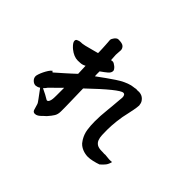

<svg xmlns="http://www.w3.org/2000/svg" viewBox="-149 -940 1298 1298"><g transform="rotate(45 500.0 -291.0)"><path d="M892.6 -51.8Q886.7 -27.3 875 -12.2Q863.3 2.9 843.8 19.5Q822.3 27.3 796.9 33.2Q771.5 39.1 751 39.1Q740.2 39.1 726.6 36.6Q712.9 34.2 698.7 28.3Q684.6 22.5 671.9 12.7Q659.2 2.9 650.4 -11.7L644.5 -20.5Q626 -51.8 620.6 -86.9Q615.2 -122.1 615.2 -165Q615.2 -190.4 616.7 -217.3Q618.2 -244.1 622.1 -280.3L626 -319.3Q629.9 -360.4 631.3 -382.3Q632.8 -404.3 633.8 -408.2Q633.8 -437.5 615.2 -437.5Q582 -437.5 402.3 -265.6L405.3 -133.8Q406.2 -110.4 406.2 -89.4Q406.2 -68.4 406.2 -49.8Q406.2 -22.5 395 -3.9Q383.8 14.6 361.3 40L340.8 58.6Q315.4 86.9 293 86.9Q276.4 86.9 271 71.3Q265.6 55.7 258.8 30.3Q256.8 20.5 237.3 -4.4Q217.8 -29.3 193.4 -63.5Q184.6 -57.6 175.3 -54.7Q166 -51.8 161.1 -51.8Q144.5 -51.8 130.4 -65.4Q116.2 -79.1 116.2 -97.7Q116.2 -104.5 121.1 -119.1Q126 -133.8 133.8 -149.9Q141.6 -166 151.4 -181.2Q161.1 -196.3 171.9 -204.1Q172.9 -204.1 174.8 -200.2Q176.8 -196.3 178.7 -196.3Q180.7 -196.3 182.6 -198.2Q192.4 -207 208 -220.7Q223.6 -234.4 240.7 -249.5Q257.8 -264.6 275.4 -280.8Q293 -296.9 308.6 -311.5L305.7 -385.7Q287.1 -375 267.1 -374Q247.1 -373 243.2 -373Q206.1 -373 167 -404.3L158.2 -412.1Q132.8 -436.5 132.8 -452.1Q132.8 -461.9 139.6 -466.3Q146.5 -470.7 162.1 -474.6Q184.6 -474.6 209 -480.5Q233.4 -486.3 275.4 -498L304.7 -505.9V-518.6Q304.7 -530.3 303.7 -548.3Q302.7 -566.4 301.8 -583Q300.8 -599.6 299.8 -611.8Q298.8 -624 298.8 -625Q298.8 -630.9 302.2 -638.2Q305.7 -645.5 311 -652.3Q316.4 -659.2 323.2 -664.1Q330.1 -668.9 337.9 -668.9Q376 -668.9 388.2 -656.2Q400.4 -643.6 400.4 -627.9Q400.4 -618.2 398.9 -606Q397.5 -593.8 397.5 -583L400.4 -534.2Q404.3 -535.2 407.7 -535.6Q411.1 -536.1 416 -536.1Q420.9 -536.1 428.7 -531.7Q436.5 -527.3 444.3 -521Q452.1 -514.6 457.5 -506.8Q462.9 -499 462.9 -493.2Q462.9 -475.6 445.8 -460.9Q428.7 -446.3 399.4 -425.8V-419.9Q399.4 -409.2 399.4 -399.9Q399.4 -390.6 400.4 -379.9Q463.9 -426.8 517.1 -462.4Q570.3 -498 617.2 -509.8L634.8 -512.7Q640.6 -513.7 646.5 -514.2Q652.3 -514.6 658.2 -516.6Q663.1 -515.6 672.9 -515.6Q682.6 -515.6 687.5 -516.6Q692.4 -516.6 702.6 -514.2Q712.9 -511.7 723.1 -504.9Q733.4 -498 741.7 -485.4Q750 -472.7 752 -452.1Q751 -432.6 746.1 -407.2L737.3 -364.3Q725.6 -317.4 720.2 -268.6Q714.8 -219.7 714.8 -182.6Q714.8 -156.2 715.8 -132.8Q716.8 -109.4 723.6 -91.8Q730.5 -74.2 746.1 -64.5Q761.7 -54.7 792 -54.7H799.8Q803.7 -54.7 807.6 -54.2Q811.5 -53.7 816.4 -53.7Q818.4 -53.7 820.8 -54.2Q823.2 -54.7 825.2 -54.7L865.2 -50.8Q872.1 -50.8 878.9 -50.8Q885.7 -50.8 892.6 -51.8ZM279.3 -38.1Q283.2 -35.2 287.1 -35.2Q293.9 -35.2 298.3 -42Q302.7 -48.8 305.2 -59.1Q307.6 -69.3 308.1 -81.5Q308.6 -93.8 308.6 -104.5V-177.7L229.5 -99.6L221.7 -88.9Q219.7 -86.9 218.3 -85Q216.8 -83 209 -75.2Q231.4 -64.5 249.5 -55.2Q267.6 -45.9 279.3 -38.1Z"/></g></svg>

Font: JasonHandwriting1
Style: Regular
Weight: 400
Version: Version 1.48.20